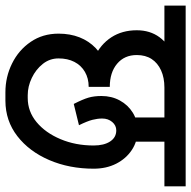

<svg xmlns="http://www.w3.org/2000/svg" viewBox="-44 -659 680 682"><g transform="rotate(90 296.0 -318.0)"><path d="M372.2 -423V-585H458.2V-423Q443.2 -427.2 429.2 -428.6Q415.2 -430 401.4 -428.6Q387.5 -427.2 372.2 -423ZM313 2.8 303 -76.5Q351 -76.5 388.9 -108Q426.8 -139.5 449.2 -192.8Q471.8 -246 471.8 -311H554.2Q554.2 -224.2 523.6 -153Q493 -81.8 438.6 -39.6Q384.2 2.5 313 2.8ZM283 2.8Q228.2 2.8 180.6 -20.8Q133 -44.2 103.8 -86.9Q74.5 -129.5 74.5 -186H162.5Q162.5 -154.5 182.1 -129.9Q201.8 -105.2 231.9 -90.9Q262 -76.5 293 -76.5ZM282 2.8 292 -76.5H304L314 2.8ZM74.5 -186Q74.5 -227 87.6 -260.5Q100.8 -294 125.8 -317.9Q150.8 -341.8 185.8 -354.9Q220.8 -368 263.5 -368V-293Q233.2 -293 210.1 -279.5Q187 -266 174.8 -242.1Q162.5 -218.2 162.5 -186ZM263.5 -293Q203 -293 157.8 -314Q112.5 -335 87.5 -373.5Q62.5 -412 62.5 -463.8H150.5Q150.5 -420 181.4 -394Q212.2 -368 263.5 -368ZM62.5 -463.8Q62.5 -510.8 87.1 -544.4Q111.8 -578 157.4 -596.2Q203 -614.5 266 -614.5V-562Q231 -562 204.9 -550.1Q178.8 -538.2 164.6 -516.5Q150.5 -494.8 150.5 -463.8ZM-25 -562V-637.5H616.8V-562ZM471.8 -310.5Q471.8 -347.5 457.5 -369.2Q443.2 -391 418 -391L417.5 -466.8Q457 -466.8 487.8 -446.2Q518.5 -425.8 536.4 -390.8Q554.2 -355.8 554.2 -310.5ZM324.2 -240Q307.8 -272 301.9 -292Q296 -312 296 -338.5L376 -341Q376 -324.5 380.6 -306.4Q385.2 -288.2 399.8 -258.5ZM296 -338.5Q296 -374.5 311.9 -403.6Q327.8 -432.8 355.4 -449.8Q383 -466.8 417.5 -466.8L418 -391Q400.5 -391 388.2 -376.5Q376 -362 376 -341Z"/></g></svg>

Font: Akshar Light
Style: Regular
Weight: 300
Designer: Tall Chai
Foundry: Tall Chai
Version: Version 1.100